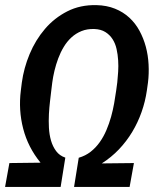

<svg xmlns="http://www.w3.org/2000/svg" viewBox="-24 -741 631 761"><path d="M288.1 -115.7Q314.9 -123.5 335.4 -139.6Q356 -155.8 371.3 -177.5Q386.7 -199.2 397.7 -225.1Q408.7 -251 416.3 -278.1Q423.8 -305.2 428.5 -331.8Q433.1 -358.4 436.5 -382.3L440.9 -415Q442.9 -433.6 444.3 -456.3Q445.8 -479 444.3 -502Q442.9 -524.9 438 -546.9Q433.1 -568.8 422.1 -585.9Q411.1 -603 393.6 -614Q376 -625 350.1 -626Q321.8 -627 299.3 -617.9Q276.9 -608.9 259.3 -592.8Q241.7 -576.7 228.8 -555.2Q215.8 -533.7 206.8 -509.5Q197.8 -485.4 191.9 -460.7Q186 -436 183.1 -413.6L179.2 -381.8Q177.2 -364.3 174.3 -340.1Q171.4 -315.9 169.9 -289.1Q168.5 -262.2 169.9 -234.9Q171.4 -207.5 178.2 -183.8Q185.1 -160.2 198.5 -142.1Q211.9 -124 234.9 -116.2L216.3 0H-3.9L13.2 -94.7L136.7 -96.2Q86.9 -157.2 67.9 -231Q48.8 -304.7 58.6 -382.3L62.5 -413.6Q70.3 -471.2 93.5 -526.9Q116.7 -582.5 154.1 -626.2Q191.4 -669.9 242.7 -696Q293.9 -722.2 358.4 -720.7Q399.4 -719.7 431.9 -706.5Q464.4 -693.4 488.5 -671.1Q512.7 -648.9 528.8 -619.1Q544.9 -589.4 554 -555.7Q563 -522 564.9 -485.6Q566.9 -449.2 562.5 -413.6L558.1 -382.3Q551.8 -338.4 537.1 -296.9Q522.5 -255.4 500 -218Q477.5 -180.7 447.3 -148.9Q417 -117.2 379.4 -93.3L506.8 -94.7L489.7 0H269.5Z"/></svg>

Font: Roboto Mono Medium
Style: Italic
Weight: 500
Designer: Google
Version: Version 2.000985; 2015; ttfautohint (v1.3)